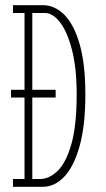

<svg xmlns="http://www.w3.org/2000/svg" viewBox="-20 -720 409 740"><path d="M30 0V-30H74.5V-344H22.5V-374H74.5V-670H30V-700H145.5Q191 -700 228 -663Q265 -626 287 -549.8Q309 -473.5 309 -355.5Q309 -236.5 287 -157.5Q265 -78.5 227.8 -39.2Q190.5 0 145.5 0ZM104.5 -30H133Q170 -30 202.5 -61.8Q235 -93.5 255.2 -165Q275.5 -236.5 275.5 -355.5Q275.5 -457.5 257.5 -527.5Q239.5 -597.5 211.5 -633.8Q183.5 -670 153 -670H104.5V-374H194.5V-344H104.5Z"/></svg>

Font: Imbue 10pt Thin
Style: Regular
Weight: 100
Designer: Tyler Finck
Foundry: Etcetera Type Company
Version: Version 1.102; ttfautohint (v1.8.3)